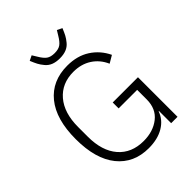

<svg xmlns="http://www.w3.org/2000/svg" viewBox="-255 -1047 1194 1194"><g transform="rotate(-45 342.0 -450.0)"><path d="M205 -896 238 -912 257 -881Q277 -847 296 -833.5Q315 -820 349 -820Q383 -820 402 -833.5Q421 -847 441 -881L460 -912L493 -896Q481 -867 472 -850Q463 -833 446.5 -813Q430 -793 406 -783.5Q382 -774 349 -774Q316 -774 292 -783.5Q268 -793 251.5 -813Q235 -833 226 -850Q217 -867 205 -896ZM553 0V-107H550Q531 -52 477.5 -20Q424 12 345 12Q214 12 138.5 -81.5Q63 -175 63 -349Q63 -523 139 -616.5Q215 -710 349 -710Q436 -710 498 -670Q560 -630 593 -561L544 -532Q518 -591 467.5 -623.5Q417 -656 349 -656Q247 -656 187 -586Q127 -516 127 -392V-307Q127 -182 187.5 -112Q248 -42 354 -42Q438 -42 494 -86Q550 -130 550 -212V-296H387V-348H609V0Z"/></g></svg>

Font: IBM Plex Sans Light
Style: Regular
Weight: 300
Designer: Mike Abbink, Paul van der Laan, Pieter van Rosmalen
Foundry: Bold Monday
Version: Version 3.0